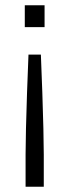

<svg xmlns="http://www.w3.org/2000/svg" viewBox="-20 -530 263 728"><path d="M74 -427V-510H149V-427ZM77 178V56Q77 19 78.5 -43Q80 -105 82.5 -178.5Q85 -252 88 -323H135Q138 -252 140.5 -178.5Q143 -105 144.5 -43Q146 19 146 56V178Z"/></svg>

Font: Saira Light
Style: Regular
Weight: 300
Designer: Hector Gatti with collaboration of the Omnibus-Type team
Foundry: Omnibus-Type
Version: Version 1.100; ttfautohint (v1.8.3)